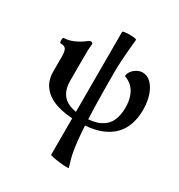

<svg xmlns="http://www.w3.org/2000/svg" viewBox="-196 -710 1041 1114"><g transform="rotate(30 324.5 -152.5)"><path d="M337 11Q252 11 192.5 -9.5Q133 -30 101.5 -70.5Q70 -111 70 -170V-272Q70 -303 62 -318Q54 -333 25 -333Q21 -333 19.5 -342Q18 -351 19.5 -360Q21 -369 25 -369Q54 -369 88.5 -383.5Q123 -398 153 -422Q160 -427 164.5 -429Q169 -431 174 -431Q186 -431 186 -418Q183 -397 182.5 -375.5Q182 -354 182 -333V-173Q182 -124 201 -92Q220 -60 257.5 -45Q295 -30 351 -30Q421 -30 462 -50.5Q503 -71 520.5 -108.5Q538 -146 538 -196Q538 -237 527.5 -269Q517 -301 496.5 -322.5Q476 -344 444 -355Q444 -373 456 -389Q468 -405 486.5 -415Q505 -425 523 -425Q555 -425 580 -400Q605 -375 619 -332.5Q633 -290 633 -237Q633 -161 602.5 -105.5Q572 -50 507 -19.5Q442 11 337 11ZM428 269Q429 272 410 271.5Q391 271 365.5 268Q340 265 320.5 261Q301 257 301 254V-569Q301 -573 315 -575Q329 -577 347.5 -577Q366 -577 380 -575Q394 -573 394 -569Q390 -530 386.5 -491Q383 -452 381 -413Q379 -374 379 -334Q379 -204 381.5 -111.5Q384 -19 388.5 43.5Q393 106 399 147.5Q405 189 412.5 217Q420 245 428 269Z"/></g></svg>

Font: Junicode VF
Style: Regular
Weight: 400
Designer: Peter S. Baker
Version: Version 2.213